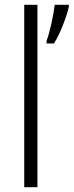

<svg xmlns="http://www.w3.org/2000/svg" viewBox="-20 -780 307 800"><path d="M136 0V-760H81V0ZM267 -752V-760H208C204 -722 186 -638 174 -610V-599H205C231 -640 257 -709 267 -752Z"/></svg>

Font: Noto Sans Khmer SemiCondensed Light
Style: Regular
Weight: 300
Width: 4
Designer: Danh Hong and the Monotype Design Team
Foundry: Monotype Imaging Inc.
Version: Version 2.004